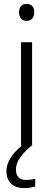

<svg xmlns="http://www.w3.org/2000/svg" viewBox="-20 -749 273 987"><path d="M117 -729C92 -729 78 -713 78 -686C78 -658 92 -642 117 -642C142 -642 156 -658 156 -686C156 -713 142 -729 117 -729ZM62 123C62 77 96 39 142 0H145V-532H88V0H92C45 38 13 84 13 130C13 187 47 218 105 218C129 218 146 214 161 210V170C150 173 134 176 113 176C80 176 62 158 62 123Z"/></svg>

Font: Noto Sans Devanagari UI Light
Style: Regular
Weight: 300
Designer: Jelle Bosma - Monotype Design Team
Foundry: Monotype Imaging Inc.
Version: Version 2.004